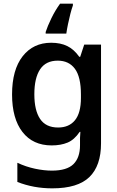

<svg xmlns="http://www.w3.org/2000/svg" viewBox="-20 -786 640 1051"><path d="M230 -611Q240 -642 261 -685.5Q282 -729 309 -766H379V-756Q372 -737 365 -709.5Q358 -682 352 -653Q346 -624 343 -602H230ZM266 245Q164 245 75 210V105Q122 127 171.5 137.5Q221 148 264 148Q346 148 382 112.5Q418 77 418 9V-4Q418 -19 418 -31Q418 -43 420 -64H416Q387 -21 350 -5.5Q313 10 263 10Q160 10 103 -63.5Q46 -137 46 -269Q46 -404 104 -478Q162 -552 260 -552Q311 -552 348 -534Q385 -516 414 -475H419L441 -542H533V-1Q533 121 469.5 183Q406 245 266 245ZM298 -88Q358 -88 390.5 -128Q423 -168 423 -250V-269Q423 -365 390 -409.5Q357 -454 296 -454Q231 -454 199.5 -406.5Q168 -359 168 -270Q168 -182 199.5 -135Q231 -88 298 -88Z"/></svg>

Font: Noto Sans Mono SemiBold
Style: Regular
Weight: 600
Designer: Monotype Design Team
Foundry: Monotype Imaging Inc.
Version: Version 2.014; ttfautohint (v1.8.4.7-5d5b)